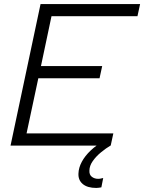

<svg xmlns="http://www.w3.org/2000/svg" viewBox="-20 -718 711 947"><path d="M32 0 180 -698H671L658 -638H234L182 -392H484L471 -332H169L111 -60H539L526 0ZM480 206Q474 207 467.5 208Q461 209 455 209Q411 209 388 189.5Q365 170 367 137Q368 109 383.5 80Q399 51 427.5 24Q456 -3 496 -25L525 0Q503 13 478.5 33Q454 53 437.5 76.5Q421 100 421 124Q420 144 433 154Q446 164 464 164Q472 164 477.5 162.5Q483 161 489 160Z"/></svg>

Font: Azeret Mono ExtraLight
Style: Italic
Weight: 250
Italic angle: -12°
Designer: Martin Vácha
Foundry: Displaay
Version: Version 1.002